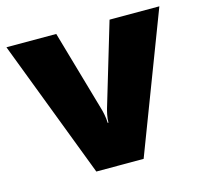

<svg xmlns="http://www.w3.org/2000/svg" viewBox="-86 -647 782 741"><g transform="rotate(-15 305.5 -276.5)"><path d="M211 0H400L611 -553H412L314 -225C311 -214 305 -192 305 -170H302C302 -191 295 -220 293 -226L199 -553H0Z"/></g></svg>

Font: Noto Sans Lao Looped Black
Style: Regular
Weight: 900
Designer: Mark Frömberg, Ben Mitchell
Foundry: The Fontpad Ltd
Version: Version 1.002